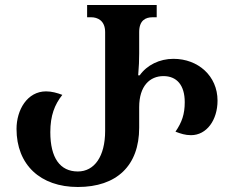

<svg xmlns="http://www.w3.org/2000/svg" viewBox="-20 -734 935 767"><path d="M291 13C446 13 536 -72 536 -224V-306C536 -391 579 -430 633 -430C686 -430 718 -394 718 -326C718 -278 707 -246 681 -208C702 -200 720 -194 743 -194C806 -194 849 -255 849 -332C849 -431 771 -499 673 -499C617 -499 567 -474 538 -433H532C535 -467 536 -496 536 -520V-606C536 -653 562 -665 589 -665H606V-714H328V-665H345C368 -665 400 -653 400 -606V-211C400 -109 357 -49 291 -49C220 -49 181 -103 181 -206C181 -272 198 -316 229 -355C208 -363 186 -369 164 -369C89 -369 46 -295 46 -219C46 -76 141 13 291 13Z"/></svg>

Font: Noto Serif Georgian SemiBold
Style: Regular
Weight: 600
Designer: Monotype Design Team, Akaki Razmadze
Foundry: Google LLC
Version: Version 2.003